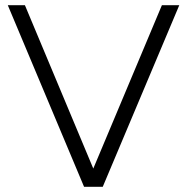

<svg xmlns="http://www.w3.org/2000/svg" viewBox="-20 -720 721 740"><path d="M310 0 604 -700H671L376 0ZM304 0 10 -700H76L369 0Z"/></svg>

Font: Figtree Light Light
Style: Regular
Weight: 300
Version: Version 2.001;gftools[0.9.30]